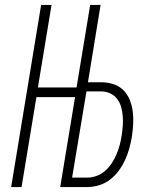

<svg xmlns="http://www.w3.org/2000/svg" viewBox="-20 -755 640 775"><path d="M25 0 146 -735H188L133 -402H289L344 -735H386L335 -423H388Q414 -423 437.5 -415.5Q461 -408 478 -391Q495 -374 504 -351Q513 -328 516 -303.5Q519 -279 517.5 -253Q516 -227 512 -201Q508 -178 501.5 -154.5Q495 -131 484.5 -108.5Q474 -86 459 -65.5Q444 -45 423.5 -29.5Q403 -14 379 -7Q355 0 332 0H223L283 -363H127L67 0ZM332 -38Q351 -38 370 -45Q389 -52 404.5 -65.5Q420 -79 431 -96Q442 -113 450 -131.5Q458 -150 463 -169Q468 -188 471 -207Q474 -227 475.5 -246.5Q477 -266 475.5 -285.5Q474 -305 469 -323Q464 -341 453 -355.5Q442 -370 425 -378Q408 -386 389 -386H329L271 -38Z"/></svg>

Font: Iosevka XLt Ex Obl
Style: Regular
Weight: 200
Width: 7
Italic angle: -9°
Monospace: yes
Designer: Belleve Invis
Foundry: Belleve Invis
Version: Version 32.5.0; ttfautohint (v1.8.4)